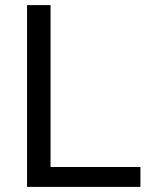

<svg xmlns="http://www.w3.org/2000/svg" viewBox="-20 -732 588 752"><path d="M86 0V-712H178V-78H530V0Z"/></svg>

Font: Muli Medium
Style: Regular
Weight: 500
Designer: Vernon Adams
Foundry: Vernon Adams
Version: Version 2.100; ttfautohint (v1.8.1.43-b0c9)